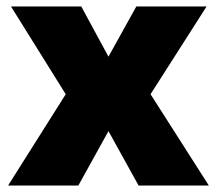

<svg xmlns="http://www.w3.org/2000/svg" viewBox="-20 -573 670 593"><path d="M183 -282 14 -553H231L315 -398L401 -553H618L445 -282L625 0H408L315 -168L222 0H5Z"/></svg>

Font: Noto Sans Hebrew Thin Black
Style: Regular
Weight: 900
Version: Version 3.001